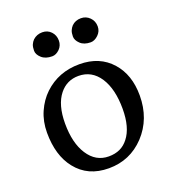

<svg xmlns="http://www.w3.org/2000/svg" viewBox="-148 -942 963 1063"><g transform="rotate(-20 333.5 -410.0)"><path d="M56.2 -294.9Q56.2 -360.8 80.6 -416.3Q105 -471.7 146 -510.7Q230.5 -590.3 353.5 -590.3Q472.7 -590.3 542.5 -511.2Q609.4 -435.5 609.4 -314Q609.4 -175.8 522.5 -83Q437 7.3 312 7.3Q189 7.3 120.1 -80.1Q56.2 -160.6 56.2 -294.9ZM334 -54.7Q371.1 -54.7 399.7 -67.9Q428.2 -81.1 449.2 -108.4Q495.1 -166.5 495.1 -276.4Q495.1 -393.6 450.2 -462.4Q404.8 -531.2 326.7 -531.2Q257.8 -531.2 214.8 -477.5Q167.5 -418.5 167.5 -308.1Q167.5 -193.4 211.9 -125Q257.3 -54.7 334 -54.7ZM394.5 -805.7Q416 -826.7 448.7 -826.7Q479 -826.7 500.2 -805.4Q521.5 -784.2 521.5 -752.4Q521.5 -723.6 500 -703.1Q478.5 -682.6 455.6 -682.6Q416.5 -682.6 394.8 -703.4Q373 -724.1 373 -746.1Q373 -768.1 378.9 -781.7Q384.8 -795.4 394.5 -805.7ZM166 -805.7Q188.5 -826.7 221.2 -826.7Q252 -826.7 272.2 -805.4Q292.5 -784.2 292.5 -752.4Q292.5 -723.6 272.5 -703.1Q251.5 -682.6 228.5 -682.6Q189 -682.6 166.5 -703.1Q144 -723.6 144 -745.8Q144 -768.1 149.9 -781.7Q155.8 -795.4 166 -805.7Z"/></g></svg>

Font: HeadlandOne
Style: Regular
Weight: 400
Designer: Gary Lonergan
Foundry: Sorkin Type Co.
Version: Version 1.002